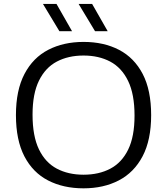

<svg xmlns="http://www.w3.org/2000/svg" viewBox="-20 -966 865 994"><path d="M412.5 9Q308 9 229 -31.8Q150 -72.5 106.2 -156.8Q62.5 -241 62.5 -370Q62.5 -499 106.8 -583.2Q151 -667.5 230 -708.2Q309 -749 412.5 -749Q517.5 -749 596.2 -708Q675 -667 718.8 -583Q762.5 -499 762.5 -370Q762.5 -241 718.2 -157Q674 -73 595 -32Q516 9 412.5 9ZM412.5 -61.5Q492 -61.5 551.2 -92.8Q610.5 -124 643.5 -191.5Q676.5 -259 676.5 -367.5Q676.5 -478.5 643.2 -547Q610 -615.5 550.8 -647Q491.5 -678.5 412.5 -678.5Q333.5 -678.5 274.2 -647.2Q215 -616 181.8 -548.5Q148.5 -481 148.5 -372.5Q148.5 -261.5 181.5 -193Q214.5 -124.5 274 -93Q333.5 -61.5 412.5 -61.5ZM472 -804.5 387 -945.5H457L537.5 -804.5ZM287.5 -804.5 202.5 -945.5H272.5L353 -804.5Z"/></svg>

Font: Encode Sans Expanded
Style: Regular
Weight: 400
Width: 7
Designer: Multiple Designers
Foundry: Impallari Type
Version: Version 3.000; ttfautohint (v1.8.3) -l 8 -r 50 -G 200 -x 14 